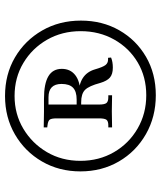

<svg xmlns="http://www.w3.org/2000/svg" viewBox="42 -895 640 764"><g transform="rotate(-90 362.0 -513.0)"><path d="M475 -384Q449 -384 435.5 -395.5Q422 -407 414 -434Q402 -479 386.5 -494.5Q371 -510 337 -510H317V-528H348Q380 -528 395 -542.5Q410 -557 410 -588Q410 -640 357 -640H328V-439Q328 -417 334 -409.5Q340 -402 357 -402H365V-387L301 -388L237 -387V-402H245Q262 -402 267.5 -409.5Q273 -417 273 -439V-607Q273 -628 268 -635Q263 -642 245 -644L237 -645V-659L299 -658H351Q411 -658 440.5 -640.5Q470 -623 470 -587Q470 -553 445 -533.5Q420 -514 373 -513L366 -520Q449 -520 468 -455Q477 -424 485 -413.5Q493 -403 507 -403H514L515 -391Q498 -384 475 -384ZM365 -213Q279 -213 210 -252.5Q141 -292 101.5 -360Q62 -428 62 -513Q62 -598 101.5 -666Q141 -734 209 -773.5Q277 -813 362 -813Q448 -813 515.5 -773.5Q583 -734 622.5 -665.5Q662 -597 662 -511Q662 -426 623.5 -358.5Q585 -291 518 -252Q451 -213 365 -213ZM365 -251Q438 -251 495.5 -285Q553 -319 586.5 -378.5Q620 -438 620 -512Q620 -586 586 -645.5Q552 -705 493.5 -740Q435 -775 362 -775Q290 -775 231.5 -740Q173 -705 138.5 -646Q104 -587 104 -513Q104 -439 138.5 -379.5Q173 -320 232.5 -285.5Q292 -251 365 -251Z"/></g></svg>

Font: Baskervville SC
Style: Regular
Weight: 400
Designer: Alexis Faudot, Rémi Forte, Morgane Pierson, Rafael Ribas, Tanguy Vanlaeys, Rosalie Wagner, Thomas Huot-Marchand
Foundry: ANRT
Version: Version 1.100